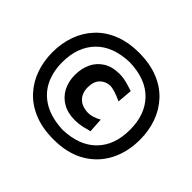

<svg xmlns="http://www.w3.org/2000/svg" viewBox="-178 -1003 1245 1245"><g transform="rotate(45 445.0 -380.5)"><path d="M449.7 14.2Q345.7 14.2 269.3 -17.6Q192.9 -49.3 142.8 -104.5Q92.8 -159.7 68.4 -230.7Q43.9 -301.8 43.9 -380.9Q43.9 -463.9 69.6 -535.6Q95.2 -607.4 145.8 -661.6Q196.3 -715.8 271.2 -746.1Q346.2 -776.4 444.8 -776.4Q544.4 -776.4 619.9 -745.8Q695.3 -715.3 745.8 -660.9Q796.4 -606.4 821.8 -534.9Q847.2 -463.4 847.2 -381.3Q847.2 -267.6 800.8 -178.2Q754.4 -88.9 665.5 -37.4Q576.7 14.2 449.7 14.2ZM448.7 -71.8Q596.2 -77.1 676 -158.7Q755.9 -240.2 755.9 -381.3Q755.9 -520 676.5 -602.5Q597.2 -685.1 445.3 -689.9Q293.9 -685.1 214.4 -602.3Q134.8 -519.5 134.8 -380.9Q134.8 -290.5 169.7 -222.4Q204.6 -154.3 274.4 -115Q344.2 -75.7 448.7 -71.8ZM459 -171.9Q392.6 -171.9 346.2 -199Q299.8 -226.1 275.4 -273.2Q251 -320.3 251 -379.9Q251 -439.9 273.7 -487.3Q296.4 -534.7 341.1 -562.3Q385.7 -589.8 450.7 -589.8Q486.3 -589.8 521.5 -580.1Q556.6 -570.3 581.5 -561.5L572.8 -458.5Q534.7 -477.1 505.9 -485.1Q477.1 -493.2 462.9 -493.2Q421.4 -491.2 394 -463.4Q366.7 -435.5 366.7 -382.8Q366.7 -328.6 398.2 -297.9Q429.7 -267.1 485.8 -266.1Q525.9 -266.1 574.7 -293.5L581.1 -193.4Q558.1 -187 525.6 -179.4Q493.2 -171.9 459 -171.9Z"/></g></svg>

Font: Pinar-DS3-FD Bold
Style: Regular
Weight: 700
Designer: Amin Abedi
Version: Version 3.000